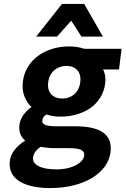

<svg xmlns="http://www.w3.org/2000/svg" viewBox="-20 -739 638 976"><path d="M257 14H328C390 14 411 25 408 53C404 85 352 122 267 122C183 122 144 96 148 62C150 43 160 26 187 7C205 11 230 14 257 14ZM542 34C553 -59 486 -97 362 -97H269C205 -97 193 -110 195 -126C197 -141 201 -147 216 -157C236 -150 263 -146 286 -146C402 -146 501 -205 515 -316C518 -343 514 -367 504 -386H585L598 -491H408C389 -498 361 -503 330 -503C215 -503 110 -438 96 -323C89 -268 110 -224 140 -195C113 -176 84 -144 79 -106C74 -69 86 -43 108 -24C66 2 35 37 30 79C18 175 110 217 235 217C409 217 529 139 542 34ZM318 -404C364 -404 395 -374 388 -321C381 -266 342 -238 297 -238C251 -238 218 -266 225 -321C232 -375 272 -404 318 -404ZM342 -634 394 -553H503L408 -719H295L164 -553H270Z"/></svg>

Font: Falling Sky
Style: SeBdObl
Weight: 600
Designer: Paul D. Hunt
Foundry: Adobe Systems Incorporated
Version: Version 1.02